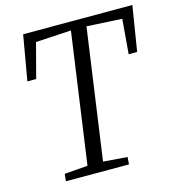

<svg xmlns="http://www.w3.org/2000/svg" viewBox="-110 -842 864 937"><g transform="rotate(-15 322.0 -373.5)"><path d="M107.9 0H426.3L429.2 -36.6L307.6 -45.9L400.4 -704.6L578.6 -694.8L564 -519.5L606.9 -520L643.6 -747.1H91.8L52.2 -519.5H96.7L142.6 -694.3L321.8 -704.6L229 -45.9L111.3 -36.6Z"/></g></svg>

Font: Merriweather
Style: Light Italic
Weight: 300
Italic angle: -7.5°
Designer: Eben Sorkin
Foundry: Eben Sorkin
Version: Version 1.001